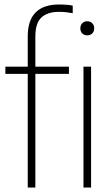

<svg xmlns="http://www.w3.org/2000/svg" viewBox="-20 -838 499 858"><path d="M104 0V-508H4V-540H104V-676Q104 -818 245 -818Q258 -818 274 -817Q290 -816 305 -813V-779Q289.5 -782 275.2 -783.5Q261 -785 243 -785Q192 -785 165 -759.8Q138 -734.5 138 -675V-540H288V-508H138V0ZM353 0V-540H387V0ZM370 -680Q356.5 -680 347.8 -688.5Q339 -697 339 -711Q339 -725.5 347.8 -734.2Q356.5 -743 370 -743Q383.5 -743 392.2 -734.2Q401 -725.5 401 -711Q401 -697 392.2 -688.5Q383.5 -680 370 -680Z"/></svg>

Font: Encode Sans Condensed Thin
Style: Regular
Weight: 100
Width: 3
Designer: Multiple Designers
Foundry: Impallari Type
Version: Version 3.000; ttfautohint (v1.8.3) -l 8 -r 50 -G 200 -x 14 